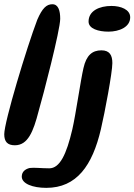

<svg xmlns="http://www.w3.org/2000/svg" viewBox="-23 -654 633 904"><path d="M47 30C108.5 30 134 -34.5 158.5 -129.5C180 -203 260.5 -512.5 260.5 -565.5C260.5 -603 252 -634 223.5 -634C196.5 -634 176.5 -616.5 152.5 -561C103 -431 -3 -80.5 -3 -22C-3 13 12 30 47 30ZM487.5 -505C538.5 -505 590 -526.5 590 -572.5C590 -609.5 545.5 -626 502 -626C444.5 -626 394 -603 394 -552.5C394 -518.5 441 -505 487.5 -505ZM195 230.5C338 230.5 412 125.5 452 -45.5C470.5 -124 506 -312.5 506 -357C506 -393.5 493.5 -417 454.5 -417C411.5 -417 383.5 -394 370 -333.5C356.5 -276 333.5 -113.5 317.5 -45C290 73 258.5 138.5 209 138.5C171.5 138.5 137.5 134 116.5 137C96 142 79.5 154.5 79.5 177.5C79.5 211 131 230.5 195 230.5Z"/></svg>

Font: Gluten
Style: Italic
Weight: 400
Italic angle: -13°
Designer: Tyler Finck
Foundry: Etcetera Type Company
Version: Version 0.920